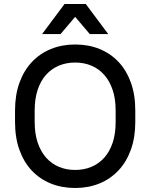

<svg xmlns="http://www.w3.org/2000/svg" viewBox="-20 -930 750 958"><path d="M355 8Q288 8 233 -14.5Q178 -37 138.5 -79Q99 -121 77 -182Q55 -243 55 -321V-379Q55 -456 77 -517Q99 -578 139 -620.5Q179 -663 234 -685.5Q289 -708 355 -708Q422 -708 477 -685.5Q532 -663 571.5 -621Q611 -579 633 -518Q655 -457 655 -379V-321Q655 -244 633 -183Q611 -122 571 -79.5Q531 -37 476 -14.5Q421 8 355 8ZM355 -82Q399 -82 436 -97.5Q473 -113 500 -143Q527 -173 542 -217.5Q557 -262 557 -321V-379Q557 -437 542 -481.5Q527 -526 500 -556.5Q473 -587 436 -602.5Q399 -618 355 -618Q311 -618 274 -602.5Q237 -587 210 -557Q183 -527 168 -482Q153 -437 153 -379V-321Q153 -263 168 -218.5Q183 -174 210 -143.5Q237 -113 274 -97.5Q311 -82 355 -82ZM355 -846 282 -760H190L302 -910H408L520 -760H428Z"/></svg>

Font: Retni Sans Medium
Style: Regular
Weight: 500
Designer: Vitaly Kuzmin
Foundry: ParaType Ltd.
Version: Version 1.00;March 2, 2019;FontCreator 11.5.0.2425 64-bit; t